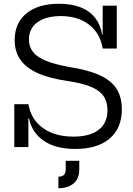

<svg xmlns="http://www.w3.org/2000/svg" viewBox="-20 -782 705 1021"><path d="M381.5 10Q275 10 212 -33.8Q149 -77.5 134.5 -153H117L131 -228Q145 -146.5 208.5 -101Q272 -55.5 370.5 -55.5Q458.5 -55.5 505 -91.8Q551.5 -128 551.5 -196Q551.5 -241 530.5 -271.2Q509.5 -301.5 462.8 -320.8Q416 -340 338 -351.5Q241.5 -365.5 179.8 -393.5Q118 -421.5 88 -465Q58 -508.5 58 -568.5Q58 -660 120.8 -711Q183.5 -762 293.5 -762Q362.5 -762 410.8 -742.2Q459 -722.5 487 -685.5Q515 -648.5 523.5 -597.5H540.5L526 -524Q513 -605 453.8 -650.8Q394.5 -696.5 303.5 -696.5Q225 -696.5 179.5 -663.8Q134 -631 134 -572Q134 -533.5 155.5 -505.8Q177 -478 224.5 -458.8Q272 -439.5 349.5 -425.5Q449.5 -410 510.5 -382Q571.5 -354 599.8 -309.8Q628 -265.5 628 -201Q628 -101 563.5 -45.5Q499 10 381.5 10ZM56 0V-228H131V0ZM526 -524V-752H601V-524ZM329.5 73H401.5V118.5Q401.5 168.5 371.2 193.8Q341 219 290.5 219V157.5Q310 157.5 319.8 148.2Q329.5 139 329.5 118.5Z"/></svg>

Font: Hepta Slab ExtraLight
Style: Regular
Weight: 400
Version: Version 1.102